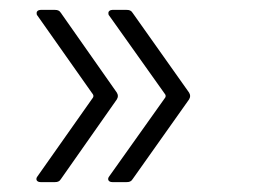

<svg xmlns="http://www.w3.org/2000/svg" viewBox="-20 -475 515 388"><path d="M62 -107H91C96 -107 100 -108 103 -113L216 -274C219 -279 219 -283 216 -288L103 -449C100 -454 96 -455 91 -455H62C57 -455 54 -452 54 -449C54 -447 54 -445 56 -443L168 -284C169 -282 169 -280 168 -278L56 -119C51 -113 54 -107 62 -107ZM207 -107H236C241 -107 245 -108 248 -113L362 -274C365 -279 365 -283 362 -288L248 -449C245 -454 241 -455 236 -455H207C202 -455 199 -452 199 -449C199 -447 199 -445 201 -443L314 -284C315 -282 315 -280 314 -278L201 -119C196 -113 199 -107 207 -107Z"/></svg>

Font: Barlow Condensed Light
Style: Regular
Weight: 300
Width: 3
Designer: Jeremy Tribby
Foundry: Tribby Type
Version: Version 1.422;hotconv 1.0.109;makeotfexe 2.5.65596